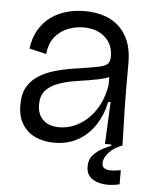

<svg xmlns="http://www.w3.org/2000/svg" viewBox="-51 -570 612 775"><g transform="rotate(5 255.0 -182.0)"><path d="M184 13Q143 13 109 -2Q75 -17 55 -48.5Q35 -80 35 -129Q35 -171 50.5 -199Q66 -227 95 -246Q124 -265 165 -276.5Q206 -288 258 -295Q311 -303 337.5 -308.5Q364 -314 373 -324Q382 -334 382 -353Q382 -403 349 -432Q316 -461 262 -461Q231 -461 200.5 -449.5Q170 -438 148 -412Q126 -386 121 -341L52 -357Q58 -402 77 -434Q96 -466 125 -487Q154 -508 189 -517.5Q224 -527 262 -527Q319 -527 362 -506.5Q405 -486 430 -443Q455 -400 455 -333V-227Q455 -190 456 -151.5Q457 -113 458 -74.5Q459 -36 460 0H389Q391 -44 393 -85Q395 -126 397 -170H387Q377 -119 350.5 -77.5Q324 -36 282 -11.5Q240 13 184 13ZM199 -51Q230 -51 260 -63.5Q290 -76 315.5 -100.5Q341 -125 358.5 -159.5Q376 -194 383 -239V-285L410 -290Q397 -274 370 -265.5Q343 -257 309 -252Q275 -247 240.5 -241Q206 -235 176 -223.5Q146 -212 128 -191.5Q110 -171 110 -135Q110 -96 133.5 -73.5Q157 -51 199 -51ZM462 157Q444 162 421 163Q398 164 376.5 158Q355 152 341 137.5Q327 123 327 96Q327 68 343.5 50Q360 32 381 21Q402 10 415 5V-5L460 -6V0Q425 13 405.5 35.5Q386 58 386 77Q386 91 394 97Q402 103 414 104Q426 105 439 103.5Q452 102 462 100Z"/></g></svg>

Font: Bricolage Grotesque 72pt Light
Style: Regular
Weight: 300
Designer: Mathieu Triay
Foundry: Atelier Triay
Version: Version 1.001;gftools[0.9.33.dev8+g029e19f]